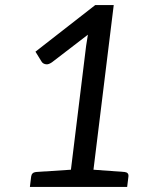

<svg xmlns="http://www.w3.org/2000/svg" viewBox="-20 -738 641 758"><path d="M98 0 103 -41Q105 -57 122 -59L260 -68L320 -557Q322 -568 323.5 -579Q325 -590 327 -601L185 -492Q179 -488 174 -486Q169 -484 165 -484Q157 -484 151.5 -487.5Q146 -491 144 -495L120 -534L356 -718H429L349 -68L472 -59Q489 -57 487 -41L482 0Z"/></svg>

Font: Aleo
Style: Italic
Weight: 400
Italic angle: -7°
Designer: Alessio Laiso
Foundry: Alessio Laiso
Version: Version 2.001;gftools[0.9.29]